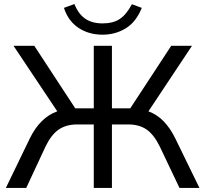

<svg xmlns="http://www.w3.org/2000/svg" viewBox="-20 -932 1019 952"><path d="M9 0 128 -246Q179 -350 264 -380L47 -705H150L353 -395H445V-705H535V-395H626L829 -705H932L716 -380Q759 -364 791.5 -330.5Q824 -297 849 -246L969 0H870L772 -206Q743 -265 706.5 -290Q670 -315 616 -315H535V0H445V-315H363Q308 -315 271 -289.5Q234 -264 206 -206L110 0ZM488 -760Q420 -760 369 -794Q318 -828 297 -893L349 -912Q369 -862 403 -839Q437 -816 489 -816Q541 -816 574 -838Q607 -860 634 -911L683 -893Q655 -823 603.5 -791.5Q552 -760 488 -760Z"/></svg>

Font: Nunito Sans Medium
Style: Regular
Weight: 500
Designer: Vernon Adams
Foundry: Vernon Adams
Version: Version 3.101; ttfautohint (v1.8.4.7-5d5b);gftools[0.9.27]